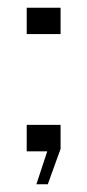

<svg xmlns="http://www.w3.org/2000/svg" viewBox="-20 -391 226 496"><path d="M74 85 102 0H49V-68.5H136.5V-6.5L103.5 85ZM49 -303V-371H136.5V-303Z"/></svg>

Font: Big Shoulders Display ExtraLight
Style: Regular
Weight: 250
Designer: Patric King
Foundry: XO Type Co
Version: Version 2.002